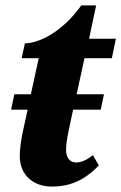

<svg xmlns="http://www.w3.org/2000/svg" viewBox="-20 -679 448 709"><path d="M171 10C254 10 304 -26 345 -68L323 -106C304 -91 283 -79 261 -79C240 -79 224 -95 224 -124C224 -144 227 -166 234 -199L250 -274H352L364 -331H263L292 -464H393L408 -536H309L335 -659H280C207 -556 119 -519 72 -519L60 -464H123L94 -331H33L21 -274H82L64 -191C58 -164 53 -127 53 -103C53 -28 108 10 171 10Z"/></svg>

Font: Noto Serif ExtraCondensed Black
Style: Italic
Weight: 900
Width: 2
Italic angle: -12°
Designer: Monotype Design Team
Foundry: Monotype Imaging Inc.
Version: Version 2.014